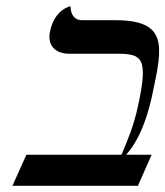

<svg xmlns="http://www.w3.org/2000/svg" viewBox="-20 -598 532 618"><path d="M351 -533H244C217 -533 207 -555 207 -578C207 -578 156 -569 141 -497C132 -456 154 -425 203 -425H357C438 -425 458 -412 424 -256C411 -194 389 -142 371 -100H65L20 0H424L468 -100H386C437 -156 461 -247 472 -302C504 -451 519 -533 351 -533Z"/></svg>

Font: Libertinus Sans
Style: Italic
Weight: 400
Italic angle: -12°
Designer: Philipp H. Poll, Khaled Hosny
Foundry: Caleb Maclennan
Version: Version 7.050;RELEASE